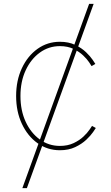

<svg xmlns="http://www.w3.org/2000/svg" viewBox="-20 -770 575 994"><path d="M95.7 204.1 441.4 -750H464.8L119.1 204.1ZM290 7.8Q225.6 7.8 174.3 -28.8Q123 -65.4 93.3 -128.9Q63.5 -192.4 63.5 -272.9Q63.5 -353.5 93.3 -417Q123 -480.5 174.3 -517.1Q225.6 -553.7 290 -553.7Q335.4 -553.7 369.1 -537.6Q402.8 -521.5 425.3 -499.8Q447.8 -478 459.7 -460.2Q471.7 -442.4 473.6 -439L454.1 -427.7Q452.1 -431.2 441.4 -447.5Q430.7 -463.9 410.4 -483.2Q390.1 -502.4 360.4 -516.8Q330.6 -531.2 290 -531.2Q232.4 -531.2 186.3 -497.8Q140.1 -464.4 113 -406.2Q85.9 -348.1 85.9 -272.9Q85.9 -197.8 113 -139.4Q140.1 -81.1 186.3 -47.9Q232.4 -14.6 290 -14.6Q330.6 -14.6 361.1 -29.1Q391.6 -43.5 412.1 -63Q432.6 -82.5 443.6 -98.9Q454.6 -115.2 456.5 -118.2L476.1 -107.4Q474.1 -104 461.9 -86.2Q449.7 -68.4 426.8 -46.6Q403.8 -24.9 369.6 -8.5Q335.4 7.8 290 7.8Z"/></svg>

Font: Inter Thin
Style: Regular
Weight: 250
Designer: Rasmus Andersson
Foundry: rsms
Version: Version 4.001;git-66647c0bb